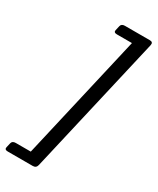

<svg xmlns="http://www.w3.org/2000/svg" viewBox="-299 -798 876 1066"><g transform="rotate(30 138.5 -265.0)"><path d="M-48.8 199.2Q-70.8 199.2 -66.9 182.1L-60.1 152.8Q-56.2 135.7 -34.2 135.7H62L247.1 -667H150.9Q128.9 -667 132.8 -684.1L139.6 -713.4Q143.6 -730.5 165.5 -730.5H325.7Q347.7 -730.5 342.8 -708.5L138.2 177.2Q133.3 199.2 111.3 199.2Z"/></g></svg>

Font: Istok
Style: Italic
Weight: 500
Italic angle: -13°
Designer: Andrey V. Panov
Foundry: Andrey V. Panov
Version: Version 1.0.3